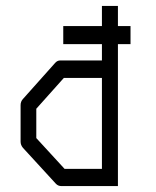

<svg xmlns="http://www.w3.org/2000/svg" viewBox="-20 -679 526 648"><path d="M324 -109V-416H195.5L102.5 -312V-213L198 -109ZM378 -51H187Q176 -51 168.5 -59L57.5 -180Q49.5 -189.5 49.5 -201V-324Q49.5 -336.5 57.5 -345L165.5 -466Q173 -475 183.5 -475H324V-530H193.5V-591H324V-659H378V-591H420.5V-530H378Z"/></svg>

Font: 3270 Nerd Font Mono SemCond
Style: Regular
Weight: 400
Monospace: yes
Version: Version 3.0.1;Nerd Fonts 3.1.1